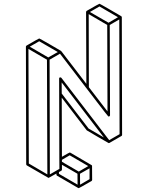

<svg xmlns="http://www.w3.org/2000/svg" viewBox="-20 -853 772 1002"><path d="M391.1 128.9Q390.1 128.9 389.2 128.4L387.7 127.9L277.8 64Q274.4 62 274.4 58.1V52.7Q235.4 75.2 233.9 75.2L231 74.7V74.2L120.1 10.3Q117.2 8.3 116.7 4.4L115.2 -609.9Q115.7 -613.3 118.7 -615.2Q182.6 -652.3 184.6 -652.3Q186.5 -652.3 243.2 -619.6L298.3 -587.4V-586.9L300.3 -585.4L430.7 -415.5L429.2 -791Q429.7 -791 429.7 -791.5Q429.7 -794.4 432.6 -796.4Q497.1 -833.5 499 -833.5Q501 -833.5 556.9 -801Q612.8 -768.6 613.3 -768.1L613.8 -767.1H614.3L614.7 -766.1V-765.6H615.2V-764.6L615.7 -763.7L617.2 -149.4Q617.2 -145.5 614.3 -143.6L550.8 -106.9L547.9 -106.4H546.9L489.7 -139.2Q433.1 -171.9 432.6 -172.9L302.2 -343.3L303.2 -34.7Q341.8 -57.1 343.8 -57.1L347.2 -56.2Q457 7.8 458 8.8L459 9.3L460.4 12.7L460.9 85.9Q460.4 89.8 457.5 91.8Q393.1 128.9 391.1 128.9ZM546.4 -734.4 595.7 -763.2 499 -819.3 449.2 -790.5ZM541 -271.5 539.6 -722.7 442.9 -779.3 443.8 -397.9ZM227.1 57.1 225.1 -541.5 128.4 -597.7 130.4 0.5ZM231.9 -553.2 281.7 -581.5 184.6 -637.7 135.3 -609.4ZM397.9 110.8 447.3 82V25.4L397.5 53.7ZM391.1 42.5 440.4 13.7 343.8 -42.5 303.2 -19V-8.8ZM384.8 110.8 384.3 53.7 303.2 6.8V32.2Q303.2 36.1 299.8 38.1L287.6 44.9V54.2ZM522 -135.7 301.8 -422.9 302.2 -364.7 442.4 -182.1ZM240.2 57.1 290 28.3 289.6 -22.9 288.6 -442.9Q288.6 -449.2 294.9 -449.2Q297.9 -449.2 300.3 -446.8L549.8 -121.6L604 -152.8L602.5 -751.5L552.7 -722.7L554.2 -252Q553.7 -245.1 547.4 -245.1L544.9 -245.6Q539.6 -251 486.8 -319.8L293 -572.8L238.8 -541.5Z"/></svg>

Font: 3D Isometric
Style: Regular
Weight: 400
Designer: GGBotNet
Version: 1.10